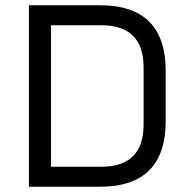

<svg xmlns="http://www.w3.org/2000/svg" viewBox="-20 -710 720 730"><path d="M90 0V-690H360Q610 -690 610 -440V-250Q610 0 360 0ZM174 -76H365Q526 -76 526 -237V-453Q526 -614 365 -614H174Z"/></svg>

Font: Oxanium ExtraLight
Style: Regular
Weight: 400
Version: Version 2.000